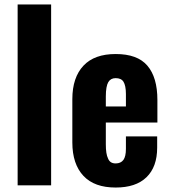

<svg xmlns="http://www.w3.org/2000/svg" viewBox="-20 -830 763 860"><path d="M59 -810H209V0H59Z M354 -42C321 -77 304 -127 304 -192V-386C304 -451 321 -501 354 -536C387 -571 435 -588 498 -588C563 -588 610 -571 640 -536C670 -501 685 -450 685 -382V-281H454V-184C454 -155 457 -134 464 -120C470 -105 481 -98 498 -98C513 -98 525 -103 533 -114C540 -124 544 -140 544 -163V-219H684V-169C684 -111 668 -67 636 -36C604 -5 558 10 498 10C435 10 387 -7 354 -42ZM544 -353V-409C544 -434 540 -453 533 -464C526 -475 514 -480 498 -480C483 -480 472 -474 465 -462C458 -450 454 -429 454 -398V-353Z"/></svg>

Font: Oswald SemiBold
Style: Regular
Weight: 400
Version: Version